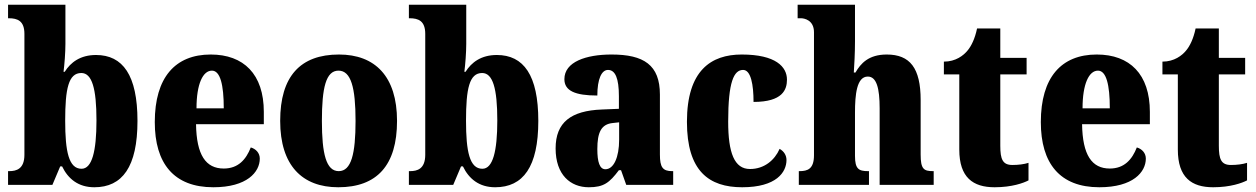

<svg xmlns="http://www.w3.org/2000/svg" viewBox="-20 -780 5297 810"><path d="M378 10C496 10 560 -76 560 -270C560 -463 498 -548 385 -548C319 -548 278 -517 253 -477H248C252 -508 256 -558 256 -595V-760H14V-703H17C54 -703 83 -692 83 -637V-127C83 -67 49 -58 19 -58H14V0H201L234 -78H242C267 -26 310 10 378 10ZM324 -68C270 -68 255 -141 255 -271C255 -406 269 -472 323 -472C368 -472 387 -407 387 -272C387 -141 368 -68 324 -68Z M880 10C1022 10 1076 -54 1076 -111C1076 -135 1059 -152 1038 -158C1018 -107 985 -69 924 -69C848 -69 809 -126 807 -256H1093V-308C1093 -467 1008 -550 869 -550C719 -550 633 -453 633 -265C633 -91 713 10 880 10ZM924 -323H809C809 -426 836 -482 874 -482C909 -482 924 -423 924 -323Z M1407 10C1570 10 1655 -82 1655 -270C1655 -458 1562 -550 1410 -550C1247 -550 1162 -458 1162 -270C1162 -82 1255 10 1407 10ZM1409 -58C1356 -58 1338 -131 1338 -270C1338 -410 1355 -482 1408 -482C1461 -482 1480 -410 1480 -270C1480 -131 1462 -58 1409 -58Z M2069 10C2187 10 2251 -76 2251 -270C2251 -463 2189 -548 2076 -548C2010 -548 1969 -517 1944 -477H1939C1943 -508 1947 -558 1947 -595V-760H1705V-703H1708C1745 -703 1774 -692 1774 -637V-127C1774 -67 1740 -58 1710 -58H1705V0H1892L1925 -78H1933C1958 -26 2001 10 2069 10ZM2015 -68C1961 -68 1946 -141 1946 -271C1946 -406 1960 -472 2014 -472C2059 -472 2078 -407 2078 -272C2078 -141 2059 -68 2015 -68Z M2464 10C2527 10 2551 -9 2591 -62H2600L2622 0H2820V-58H2816C2776 -58 2764 -74 2764 -128V-381C2764 -506 2696 -550 2560 -550C2452 -550 2361 -519 2361 -446C2361 -397 2406 -377 2500 -377C2500 -447 2518 -485 2545 -485C2576 -485 2591 -449 2591 -374V-321L2519 -318C2389 -313 2324 -264 2324 -154C2324 -42 2387 10 2464 10ZM2534 -66C2510 -66 2500 -96 2500 -151C2500 -221 2516 -256 2565 -261L2592 -264V-191C2592 -116 2569 -66 2534 -66Z M3111 10C3256 10 3298 -54 3298 -105C3298 -125 3287 -142 3269 -152C3248 -104 3204 -67 3144 -67C3078 -67 3052 -135 3052 -267C3052 -435 3076 -485 3115 -485C3148 -485 3159 -422 3159 -350C3282 -350 3300 -402 3300 -444C3300 -498 3253 -550 3109 -550C2980 -550 2878 -483 2878 -266C2878 -58 2971 10 3111 10Z M3350 0H3646V-58H3642C3603 -58 3587 -67 3587 -122V-305C3587 -380 3594 -457 3641 -457C3678 -457 3691 -408 3691 -323V0H3919V-58H3916C3877 -58 3864 -67 3864 -128V-358C3864 -493 3819 -550 3721 -550C3644 -550 3611 -512 3589 -474H3582C3584 -504 3587 -555 3587 -606V-760H3345V-703H3359C3372 -703 3414 -696 3414 -644V-125C3414 -67 3387 -58 3353 -58H3350Z M4176 10C4249 10 4298 -8 4319 -19V-93C4300 -87 4276 -84 4251 -84C4210 -84 4200 -108 4200 -165V-466H4311V-536H4200V-660H4102C4093 -617 4078 -586 4062 -567C4045 -546 4012 -520 3962 -520V-466H4027V-149C4027 -31 4085 10 4176 10Z M4618 10C4760 10 4814 -54 4814 -111C4814 -135 4797 -152 4776 -158C4756 -107 4723 -69 4662 -69C4586 -69 4547 -126 4545 -256H4831V-308C4831 -467 4746 -550 4607 -550C4457 -550 4371 -453 4371 -265C4371 -91 4451 10 4618 10ZM4662 -323H4547C4547 -426 4574 -482 4612 -482C4647 -482 4662 -423 4662 -323Z M5098 10C5171 10 5220 -8 5241 -19V-93C5222 -87 5198 -84 5173 -84C5132 -84 5122 -108 5122 -165V-466H5233V-536H5122V-660H5024C5015 -617 5000 -586 4984 -567C4967 -546 4934 -520 4884 -520V-466H4949V-149C4949 -31 5007 10 5098 10Z"/></svg>

Font: Noto Serif Bengali Condensed Black
Style: Regular
Weight: 900
Width: 3
Designer: Juan Bruce, Universal Thirst, Indian Type Foundry and the Monotype Design Team.
Foundry: Monotype Imaging Inc.
Version: Version 2.003